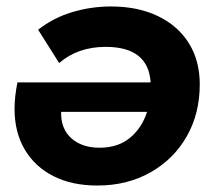

<svg xmlns="http://www.w3.org/2000/svg" viewBox="-20 -566 668 594"><path d="M281 8Q203 8 145.5 -21Q88 -50 56.5 -103.5Q25 -157 25 -229Q25 -250 27.5 -271Q30 -292 34 -311H446Q439 -421 307 -421Q221 -421 163 -371L98 -474Q145 -511 203.5 -528.5Q262 -546 323 -546Q407 -546 469 -516Q531 -486 564.5 -432Q598 -378 598 -305Q598 -215 558 -144.5Q518 -74 446 -33Q374 8 281 8ZM435 -220H169Q168 -167 201 -138Q234 -109 288 -109Q345 -109 382 -139.5Q419 -170 435 -220Z"/></svg>

Font: Montserrat
Style: Bold Italic
Weight: 700
Italic angle: -11.3°
Designer: Julieta Ulanovsky
Foundry: Julieta Ulanovsky
Version: Version 9.000; ttfautohint (v1.8.4.7-5d5b)